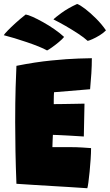

<svg xmlns="http://www.w3.org/2000/svg" viewBox="-44 -966 568 993"><path d="M407.5 7.5Q362 4.5 316.2 1.5Q270.5 -1.5 224.5 -4Q179 -6.5 133 -9.5Q87 -12.5 41 -15.5Q37.5 -103.5 36 -184.2Q34.5 -265 34.5 -335Q34.5 -438 36.8 -513.5Q39 -589 41 -625.5Q138.5 -645 222 -653.2Q305.5 -661.5 361.5 -663.2Q417.5 -665 431 -665Q431 -626 428.5 -586.8Q426 -547.5 422 -504.5L235.5 -489Q235 -485 234.5 -471.8Q234 -458.5 234 -445.5Q234 -432.5 234 -427.5Q254 -427.5 283 -428Q312 -428.5 341.8 -429Q371.5 -429.5 393 -430L389.5 -260Q381.5 -260.5 358.2 -262Q335 -263.5 307.8 -265Q280.5 -266.5 258.2 -267.5Q236 -268.5 229.5 -268.5Q229 -258.5 228 -236Q227 -213.5 227 -205H321.5Q352.5 -205 380.5 -203.2Q408.5 -201.5 427 -200Q427 -175 424.8 -142.5Q422.5 -110 419.5 -78.2Q416.5 -46.5 413.2 -23Q410 0.5 407.5 7.5ZM355 -945.5Q370 -940.5 397 -919.8Q424 -899 453.2 -869.8Q482.5 -840.5 504 -809Q490 -794.5 470.5 -782.8Q451 -771 434 -763.5Q417 -756 409.5 -754.5Q390.5 -772 360 -792Q329.5 -812 295.8 -831.5Q262 -851 232.5 -865.5Q239.5 -874 273.8 -899Q308 -924 355 -945.5ZM89 -891Q100.5 -889.5 124.8 -878.8Q149 -868 179 -851.2Q209 -834.5 237.8 -814.5Q266.5 -794.5 287.5 -775Q279.5 -764.5 261 -749Q242.5 -733.5 224.5 -720.8Q206.5 -708 199.5 -705Q183 -714.5 155 -725.8Q127 -737 94.5 -748Q62 -759 30.8 -768.5Q-0.5 -778 -24.5 -784Q-21 -790.5 -4.2 -807.8Q12.5 -825 37.2 -847.5Q62 -870 89 -891Z"/></svg>

Font: Grandstander Black
Style: Regular
Weight: 900
Designer: Tyler Finck
Foundry: Etcetera Type Co
Version: Version 1.200; ttfautohint (v1.8.3)